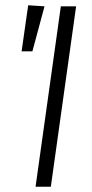

<svg xmlns="http://www.w3.org/2000/svg" viewBox="-20 -709 348 729"><path d="M269 -685 173 0H115L211 -685ZM87 -689 149 -685 103 -514H62Z"/></svg>

Font: Fira Sans Condensed Light
Style: Italic
Weight: 300
Width: 3
Italic angle: -8°
Designer: Carrois Corporate & Edenspiekermann AG
Foundry: Carrois Corporate GbR & Edenspiekermann AG
Version: Version 4.203